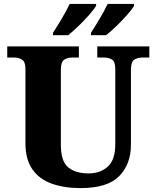

<svg xmlns="http://www.w3.org/2000/svg" viewBox="-20 -951 799 981"><path d="M392 10Q307 10 243.5 -13Q180 -36 145 -86.5Q110 -137 110 -219V-598Q110 -636 92.5 -646.5Q75 -657 52 -657H17V-714H383V-657H349Q325 -657 308 -646Q291 -635 291 -594V-210Q291 -127 328.5 -96Q366 -65 433 -65Q492 -65 530.5 -99.5Q569 -134 569 -214V-598Q569 -636 552.5 -646.5Q536 -657 512 -657H477V-714H743V-657H707Q683 -657 666 -646Q649 -635 649 -594V-212Q649 -112 589 -51Q529 10 392 10ZM445 -784Q466 -816 490 -856.5Q514 -897 530 -931H665V-921Q655 -904 629.5 -875Q604 -846 574.5 -817.5Q545 -789 522 -771H445ZM251 -784Q272 -816 296 -856.5Q320 -897 336 -931H471V-921Q461 -904 435.5 -875Q410 -846 380.5 -817.5Q351 -789 328 -771H251Z"/></svg>

Font: Noto Serif Tamil ExtraBold
Style: Regular
Weight: 800
Designer: Indian Type Foundry, Tom Grace, and the Monotype Design Team
Foundry: Monotype Imaging Inc.
Version: Version 2.004; ttfautohint (v1.8.4.7-5d5b)